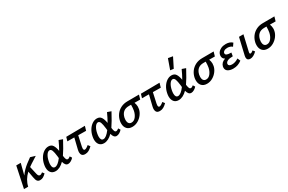

<svg xmlns="http://www.w3.org/2000/svg" viewBox="144 -1998 4944 3292"><g transform="rotate(-30 2616.0 -352.5)"><path d="M444 -94 473 -57Q440 -24 413 -9Q386 6 352 6Q317 6 297.5 -17.5Q278 -41 268 -104L247 -222Q143 -125 116 0H33L121 -418H210L154 -199Q185 -244 223.5 -282.5Q262 -321 296.5 -348Q331 -375 396 -422L493 -393Q467 -374 423 -348Q362 -311 313 -275L347 -125Q354 -93 365 -81Q376 -69 393 -69Q405 -69 418.5 -76Q432 -83 444 -94Z M992 -94 1017 -55Q997 -30 966 -12Q935 6 907 6Q851 6 830 -80Q744 6 659 6Q600 6 568.5 -32Q537 -70 537 -134Q537 -163 545 -201Q559 -266 591.5 -317Q624 -368 668 -396.5Q712 -425 759 -425Q817 -425 844 -382.5Q871 -340 883 -266Q928 -345 967 -432L1041 -406Q953 -241 896 -160Q902 -115 911.5 -92Q921 -69 942 -69Q964 -69 992 -94ZM816 -162 812 -200Q803 -279 788.5 -318.5Q774 -358 744 -358Q710 -358 680.5 -312.5Q651 -267 638 -196Q632 -165 632 -138Q632 -60 684 -60Q740 -60 816 -162Z M1256 -133Q1252 -113 1252 -100Q1252 -64 1277 -64Q1304 -64 1356 -108L1387 -67Q1351 -31 1317.5 -12.5Q1284 6 1245 6Q1201 6 1183 -16.5Q1165 -39 1165 -73Q1165 -96 1172 -126L1223 -336L1086 -337L1109 -414L1480 -418L1455 -333L1300 -335Z M1951 -94 1976 -55Q1956 -30 1925 -12Q1894 6 1866 6Q1810 6 1789 -80Q1703 6 1618 6Q1559 6 1527.5 -32Q1496 -70 1496 -134Q1496 -163 1504 -201Q1518 -266 1550.5 -317Q1583 -368 1627 -396.5Q1671 -425 1718 -425Q1776 -425 1803 -382.5Q1830 -340 1842 -266Q1887 -345 1926 -432L2000 -406Q1912 -241 1855 -160Q1861 -115 1870.5 -92Q1880 -69 1901 -69Q1923 -69 1951 -94ZM1775 -162 1771 -200Q1762 -279 1747.5 -318.5Q1733 -358 1703 -358Q1669 -358 1639.5 -312.5Q1610 -267 1597 -196Q1591 -165 1591 -138Q1591 -60 1643 -60Q1699 -60 1775 -162Z M2526 -333 2414 -334Q2422 -310 2426.5 -291.5Q2431 -273 2431 -250Q2431 -225 2426 -202Q2416 -151 2380.5 -103Q2345 -55 2292 -24.5Q2239 6 2179 6Q2111 6 2074.5 -34Q2038 -74 2038 -140Q2038 -170 2043 -192Q2056 -255 2093 -306Q2130 -357 2188.5 -387Q2247 -417 2322 -417L2551 -418ZM2346 -335H2301Q2168 -335 2137 -198Q2132 -171 2132 -153Q2132 -112 2150 -88.5Q2168 -65 2202 -65Q2252 -65 2288 -111Q2324 -157 2337 -222Q2341 -239 2343.5 -273.5Q2346 -308 2346 -335Z M2734 -133Q2730 -113 2730 -100Q2730 -64 2755 -64Q2782 -64 2834 -108L2865 -67Q2829 -31 2795.5 -12.5Q2762 6 2723 6Q2679 6 2661 -16.5Q2643 -39 2643 -73Q2643 -96 2650 -126L2701 -336L2564 -337L2587 -414L2958 -418L2933 -333L2778 -335Z M3429 -94 3454 -55Q3434 -30 3403 -12Q3372 6 3344 6Q3288 6 3267 -80Q3181 6 3096 6Q3037 6 3005.5 -32Q2974 -70 2974 -134Q2974 -163 2982 -201Q2996 -266 3028.5 -317Q3061 -368 3105 -396.5Q3149 -425 3196 -425Q3254 -425 3281 -382.5Q3308 -340 3320 -266Q3365 -345 3404 -432L3478 -406Q3390 -241 3333 -160Q3339 -115 3348.5 -92Q3358 -69 3379 -69Q3401 -69 3429 -94ZM3253 -162 3249 -200Q3240 -279 3225.5 -318.5Q3211 -358 3181 -358Q3147 -358 3117.5 -312.5Q3088 -267 3075 -196Q3069 -165 3069 -138Q3069 -60 3121 -60Q3177 -60 3253 -162ZM3222 -511 3293 -711 3385 -695 3288 -502Z M4004 -333 3892 -334Q3900 -310 3904.5 -291.5Q3909 -273 3909 -250Q3909 -225 3904 -202Q3894 -151 3858.5 -103Q3823 -55 3770 -24.5Q3717 6 3657 6Q3589 6 3552.5 -34Q3516 -74 3516 -140Q3516 -170 3521 -192Q3534 -255 3571 -306Q3608 -357 3666.5 -387Q3725 -417 3800 -417L4029 -418ZM3824 -335H3779Q3646 -335 3615 -198Q3610 -171 3610 -153Q3610 -112 3628 -88.5Q3646 -65 3680 -65Q3730 -65 3766 -111Q3802 -157 3815 -222Q3819 -239 3821.5 -273.5Q3824 -308 3824 -335Z M4398 -380 4357 -321Q4344 -336 4318 -345.5Q4292 -355 4262 -355Q4221 -355 4196 -338Q4171 -321 4171 -296Q4171 -272 4197 -261Q4223 -250 4283 -250L4272 -182Q4204 -182 4168.5 -165Q4133 -148 4127 -119Q4126 -116 4126 -110Q4126 -90 4144 -78.5Q4162 -67 4194 -67Q4259 -67 4322 -110L4347 -52Q4307 -23 4267 -8.5Q4227 6 4177 6Q4114 6 4074.5 -18.5Q4035 -43 4035 -91Q4035 -104 4038 -117Q4056 -188 4138 -214Q4092 -239 4092 -288Q4092 -326 4114 -357Q4136 -388 4176.5 -406.5Q4217 -425 4271 -425Q4351 -425 4398 -380Z M4450 -56Q4450 -71 4454 -87L4531 -418H4619L4548 -111Q4545 -99 4545 -91Q4545 -71 4563 -71Q4581 -71 4616 -100L4645 -63Q4576 6 4514 6Q4485 6 4467.5 -9Q4450 -24 4450 -56Z M5207 -333 5095 -334Q5103 -310 5107.5 -291.5Q5112 -273 5112 -250Q5112 -225 5107 -202Q5097 -151 5061.5 -103Q5026 -55 4973 -24.5Q4920 6 4860 6Q4792 6 4755.5 -34Q4719 -74 4719 -140Q4719 -170 4724 -192Q4737 -255 4774 -306Q4811 -357 4869.5 -387Q4928 -417 5003 -417L5232 -418ZM5027 -335H4982Q4849 -335 4818 -198Q4813 -171 4813 -153Q4813 -112 4831 -88.5Q4849 -65 4883 -65Q4933 -65 4969 -111Q5005 -157 5018 -222Q5022 -239 5024.5 -273.5Q5027 -308 5027 -335Z"/></g></svg>

Font: Ysabeau Semibold
Style: Italic
Weight: 600
Italic angle: -12°
Designer: Christian Thalmann (Catharsis Fonts)
Version: Version 0.003